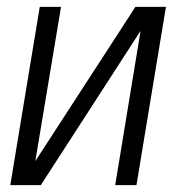

<svg xmlns="http://www.w3.org/2000/svg" viewBox="-20 -540 540 560"><path d="M10 0 96 -520H158L83 -70L375 -520H464L378 0H316L390 -450L99 0Z"/></svg>

Font: Iosevka Curly Light
Style: Italic
Weight: 300
Italic angle: -9°
Monospace: yes
Designer: Belleve Invis
Foundry: Belleve Invis
Version: Version 22.1.2; ttfautohint (v1.8.4)